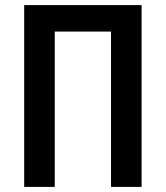

<svg xmlns="http://www.w3.org/2000/svg" viewBox="-20 -734 651 754"><path d="M75 0V-714H536V0H416V-610H195V0Z"/></svg>

Font: Noto Sans Condensed SemiBold
Style: Regular
Weight: 600
Width: 3
Designer: Monotype Design Team
Foundry: Monotype Imaging Inc.
Version: Version 2.013; ttfautohint (v1.8.4.7-5d5b)